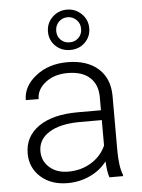

<svg xmlns="http://www.w3.org/2000/svg" viewBox="-55 -820 646 873"><g transform="rotate(-5 268.0 -383.0)"><path d="M409.7 0Q400.9 -24.9 398.4 -73.7Q367.7 -33.7 320.1 -12Q272.5 9.8 219.2 9.8Q143.1 9.8 95.9 -32.7Q48.8 -75.2 48.8 -140.1Q48.8 -217.3 113 -262.2Q177.2 -307.1 292 -307.1H397.9V-367.2Q397.9 -423.8 363 -456.3Q328.1 -488.8 261.2 -488.8Q200.2 -488.8 160.2 -457.5Q120.1 -426.3 120.1 -382.3L61.5 -382.8Q61.5 -445.8 120.1 -491.9Q178.7 -538.1 264.2 -538.1Q352.5 -538.1 403.6 -493.9Q454.6 -449.7 456.1 -370.6V-120.6Q456.1 -43.9 472.2 -5.9V0ZM226.1 -42Q284.7 -42 330.8 -70.3Q377 -98.6 397.9 -146V-262.2H293.5Q206.1 -261.2 156.7 -230.2Q107.4 -199.2 107.4 -145Q107.4 -100.6 140.4 -71.3Q173.3 -42 226.1 -42ZM189 -683.6Q189 -722.7 216.6 -749.5Q244.1 -776.4 283.2 -776.4Q321.8 -776.4 349.6 -749.5Q377.4 -722.7 377.4 -683.6Q377.4 -645 350.6 -618.7Q323.7 -592.3 283.2 -592.3Q242.7 -592.3 215.8 -618.7Q189 -645 189 -683.6ZM226.6 -683.6Q226.6 -659.2 242.7 -643.1Q258.8 -627 283.2 -627Q307.1 -627 323.7 -642.8Q340.3 -658.7 340.3 -683.6Q340.3 -709.5 323.2 -725.6Q306.2 -741.7 283.2 -741.7Q259.3 -741.7 242.9 -725.1Q226.6 -708.5 226.6 -683.6Z"/></g></svg>

Font: SteelSelectRoboto
Style: Regular
Weight: 300
Designer: Google
Version: Version 2.137; 2017